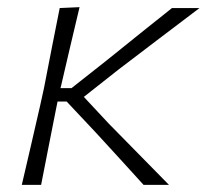

<svg xmlns="http://www.w3.org/2000/svg" viewBox="-20 -517 578 537"><path d="M41 0Q54 -56 66 -107.5Q78 -159 92 -220.5L103 -270.5Q115 -332.5 125.5 -386.2Q136 -440 147 -494.5L202.5 -497Q189 -441 176.5 -387.2Q164 -333.5 150 -273.5L149 -270.5H180L279.5 -349Q324.5 -385.5 370.2 -422Q416 -458.5 461 -494.5H538Q481 -451.5 424.5 -408.5Q368 -365.5 311.5 -322.5L214.5 -246L284 -171.5Q326 -128.5 368.5 -85.5Q411 -42.5 452.5 0H381.5Q349 -36 316.2 -71.8Q283.5 -107.5 250.5 -143.5L166.5 -233H141L137.5 -216Q125.5 -156.5 115.8 -106.2Q106 -56 95 0Z"/></svg>

Font: Commissioner Loud ExtraLight
Style: Italic
Weight: 200
Italic angle: -12°
Designer: Kostas Bartsokas
Foundry: Kostas Bartsokas
Version: Version 1.000; ttfautohint (v1.8.3)